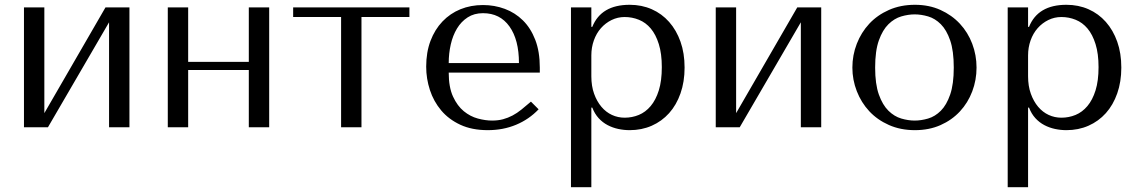

<svg xmlns="http://www.w3.org/2000/svg" viewBox="-20 -531 4748 801"><path d="M165 -59V-500H80V0H180L435 -438V0H520V-500H420Z M765 -239H1018V0H1103V-500H1018V-273H765V-500H680V0H765Z M1403 0H1488V-460H1688V-500H1203V-460H1403Z M2232 -228V-249Q2232 -316 2213 -365Q2194 -414 2161.5 -446Q2129 -478 2086 -494Q2043 -510 1995 -510Q1944 -510 1901 -492.5Q1858 -475 1826 -441.5Q1794 -408 1776 -360.5Q1758 -313 1758 -253Q1758 -203 1773.5 -155.5Q1789 -108 1820.5 -70.5Q1852 -33 1900.5 -10.5Q1949 12 2015 12Q2079 12 2133 -10.5Q2187 -33 2227 -75L2195 -107Q2174 -89 2155.5 -74Q2137 -59 2118 -49Q2099 -39 2078.5 -33.5Q2058 -28 2033 -28Q2005 -28 1973.5 -36.5Q1942 -45 1915 -67Q1888 -89 1870 -128Q1852 -167 1852 -228ZM1852 -268Q1852 -308 1860.5 -345.5Q1869 -383 1886.5 -412Q1904 -441 1931 -458.5Q1958 -476 1995 -476Q2066 -476 2105.5 -420.5Q2145 -365 2145 -268Z M2362 250H2447V-82H2451Q2461 -56 2477.5 -38Q2494 -20 2515 -9Q2536 2 2559.5 7Q2583 12 2607 12Q2657 12 2699 -6.5Q2741 -25 2771.5 -59Q2802 -93 2819 -141.5Q2836 -190 2836 -249Q2836 -309 2819 -357Q2802 -405 2771.5 -439.5Q2741 -474 2699 -492.5Q2657 -511 2607 -511Q2488 -511 2451 -419H2447V-500H2362ZM2447 -300Q2447 -333 2457.5 -362.5Q2468 -392 2487 -413.5Q2506 -435 2531.5 -447.5Q2557 -460 2586 -460Q2617 -460 2645.5 -448.5Q2674 -437 2695 -412Q2716 -387 2728.5 -347Q2741 -307 2741 -251Q2741 -194 2728.5 -154Q2716 -114 2694.5 -88.5Q2673 -63 2645 -51.5Q2617 -40 2586 -40Q2558 -40 2533 -51.5Q2508 -63 2489 -85.5Q2470 -108 2458.5 -140Q2447 -172 2447 -213Z M3051 -59V-500H2966V0H3066L3321 -438V0H3406V-500H3306Z M4054 -249Q4054 -197 4036 -149.5Q4018 -102 3984.5 -66Q3951 -30 3903.5 -9Q3856 12 3797 12Q3737 12 3688.5 -9.5Q3640 -31 3606.5 -67Q3573 -103 3554.5 -150.5Q3536 -198 3536 -249Q3536 -301 3554.5 -348.5Q3573 -396 3606.5 -432Q3640 -468 3688.5 -489.5Q3737 -511 3797 -511Q3856 -511 3903.5 -489.5Q3951 -468 3984.5 -432Q4018 -396 4036 -348.5Q4054 -301 4054 -249ZM3959 -249Q3959 -319 3944 -362.5Q3929 -406 3905 -430Q3881 -454 3852 -462.5Q3823 -471 3796 -471Q3769 -471 3740 -462.5Q3711 -454 3686.5 -430Q3662 -406 3646.5 -362.5Q3631 -319 3631 -249Q3631 -180 3646.5 -136.5Q3662 -93 3686.5 -69Q3711 -45 3740 -36.5Q3769 -28 3796 -28Q3823 -28 3852 -36.5Q3881 -45 3905 -69Q3929 -93 3944 -136.5Q3959 -180 3959 -249Z M4184 250H4269V-82H4273Q4283 -56 4299.5 -38Q4316 -20 4337 -9Q4358 2 4381.5 7Q4405 12 4429 12Q4479 12 4521 -6.5Q4563 -25 4593.5 -59Q4624 -93 4641 -141.5Q4658 -190 4658 -249Q4658 -309 4641 -357Q4624 -405 4593.5 -439.5Q4563 -474 4521 -492.5Q4479 -511 4429 -511Q4310 -511 4273 -419H4269V-500H4184ZM4269 -300Q4269 -333 4279.5 -362.5Q4290 -392 4309 -413.5Q4328 -435 4353.5 -447.5Q4379 -460 4408 -460Q4439 -460 4467.5 -448.5Q4496 -437 4517 -412Q4538 -387 4550.5 -347Q4563 -307 4563 -251Q4563 -194 4550.5 -154Q4538 -114 4516.5 -88.5Q4495 -63 4467 -51.5Q4439 -40 4408 -40Q4380 -40 4355 -51.5Q4330 -63 4311 -85.5Q4292 -108 4280.5 -140Q4269 -172 4269 -213Z"/></svg>

Font: Tenor Sans
Style: Regular
Weight: 400
Designer: Denis Masharov
Foundry: Denis Masharov
Version: Version 1.1